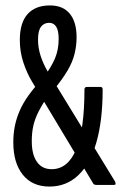

<svg xmlns="http://www.w3.org/2000/svg" viewBox="-20 -681 452 707"><path d="M334 0Q328 0 324 -4L97 -382Q79 -412 66 -451Q53 -490 53 -534Q53 -597 81.5 -629Q110 -661 164 -661Q212 -661 237 -630.5Q262 -600 262 -544Q262 -513 254.5 -482.5Q247 -452 228 -420Q209 -388 176 -348L140 -395Q169 -434 182.5 -466Q196 -498 196 -538Q196 -568 187 -582.5Q178 -597 161 -597Q142 -597 131 -582.5Q120 -568 120 -535Q120 -505 129.5 -475.5Q139 -446 156 -417L404 -12Q406 -6 405.5 -3Q405 0 399 0ZM162 6Q99 6 64 -37.5Q29 -81 29 -157Q29 -188 34.5 -216Q40 -244 52 -272Q64 -300 83.5 -327.5Q103 -355 129 -383L160 -333Q137 -299 123 -272Q109 -245 103 -219Q97 -193 97 -161Q97 -112 116 -85Q135 -58 170 -58Q230 -58 260.5 -131Q291 -204 291 -352Q291 -361 301 -361H349Q358 -361 358 -352Q358 -237 335 -157Q312 -77 268 -35.5Q224 6 162 6Z"/></svg>

Font: Sofia Sans Extra Condensed Medium
Style: Regular
Weight: 500
Version: Version 4.100